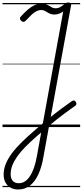

<svg xmlns="http://www.w3.org/2000/svg" viewBox="-20 -1013 659 1531"><path d="M125 498Q90 498 64 483.5Q38 469 23.5 442Q9 415 9 378Q9 336 26 294Q43 252 75.5 208.5Q108 165 155.5 118.5Q203 72 263 21Q318 -27 370 -69Q422 -111 469 -146Q516 -181 552 -206Q562 -212 570 -211.5Q578 -211 585 -199Q591 -189 589 -181.5Q587 -174 577 -167Q536 -139 485.5 -101Q435 -63 380.5 -18Q326 27 270 76Q220 120 181.5 159Q143 198 117.5 234.5Q92 271 78.5 305.5Q65 340 65 375Q65 410 81.5 429Q98 448 130 448Q182 448 219 391.5Q256 335 274 233L484 -922Q470 -911 452 -904Q434 -897 414 -897Q395 -897 381.5 -902.5Q368 -908 357 -915Q346 -922 335 -927.5Q324 -933 310 -933Q289 -933 269.5 -923Q250 -913 229.5 -893.5Q209 -874 183 -846Q176 -839 167.5 -838.5Q159 -838 149 -847Q140 -856 139 -864Q138 -872 145 -880Q175 -913 202 -936.5Q229 -960 255.5 -971.5Q282 -983 310 -983Q333 -983 348 -978Q363 -973 374 -965.5Q385 -958 396.5 -952.5Q408 -947 423 -947Q443 -947 461 -957Q479 -967 492 -979Q501 -987 508 -990Q515 -993 524 -993Q537 -993 543 -987.5Q549 -982 547 -972L327 234Q313 319 285.5 378Q258 437 218 467.5Q178 498 125 498ZM0 469H619V479H0ZM0 -20H619V0H0ZM0 -505H619V-500H0ZM0 -989H619V-979H0Z"/></svg>

Font: Playwrite DE VA Guides
Style: Regular
Weight: 400
Designer: Veronika Burian, José Scaglione
Foundry: TypeTogether
Version: Version 1.003